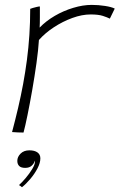

<svg xmlns="http://www.w3.org/2000/svg" viewBox="-20 -554 500 804"><path d="M146 -438.5Q172.5 -466 209.2 -487.5Q246 -509 286.8 -521.2Q327.5 -533.5 364 -533.5Q392 -533.5 419.5 -529.2Q447 -525 460.5 -518L440 -476Q429 -481.5 410.5 -487.5Q392 -493.5 359.5 -493.5Q323.5 -493.5 283 -478.8Q242.5 -464 205.5 -439.8Q168.5 -415.5 143 -386.5Q140.5 -345.5 132.8 -290Q125 -234.5 115 -177.2Q105 -120 95.2 -72.2Q85.5 -24.5 78.5 1Q71 1 55.2 0.5Q39.5 0 30.5 -1Q44 -52 55.8 -102Q67.5 -152 76.8 -202Q86 -252 92.8 -303.2Q99.5 -354.5 103 -407.5Q106.5 -460.5 106.5 -517Q110 -518.5 117.8 -520.8Q125.5 -523 134 -525Q142.5 -527 147 -527Q147 -508 147 -481Q147 -454 146 -438.5ZM72 230Q70 228 66 225.2Q62 222.5 59.5 221Q71.5 210.5 87.2 192Q103 173.5 114.8 154Q126.5 134.5 126.5 122Q126.5 119.5 126 118.5Q123.5 129.5 113.5 139.2Q103.5 149 85.5 149Q68 149 60.2 141Q52.5 133 52.5 119.5Q52.5 103 66.2 89.2Q80 75.5 103 75.5Q124.5 75.5 136.8 84.2Q149 93 149 109Q149 128 137 151Q125 174 107.2 195Q89.5 216 72 230Z"/></svg>

Font: Grandstander Thin
Style: Italic
Weight: 100
Italic angle: -15°
Designer: Tyler Finck
Foundry: Etcetera Type Co
Version: Version 1.200